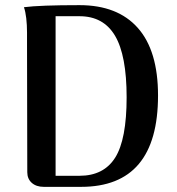

<svg xmlns="http://www.w3.org/2000/svg" viewBox="-20 -726 687 746"><path d="M86 -57 85 -564Q85 -570 85 -599.5Q85 -629 82 -655Q79 -681 73 -698Q135 -706 289 -706Q437 -706 515.5 -617.5Q594 -529 594 -355Q594 0 295 0H150Q121 0 103.5 -15.5Q86 -31 86 -57ZM289 -43Q383 -43 427.5 -113.5Q472 -184 472 -348Q472 -511 427 -587Q382 -663 289 -663H196V-43Z"/></svg>

Font: Arima Madurai
Style: Bold
Weight: 700
Designer: Joana Correia and Natanael Gama
Foundry: NDISCOVER
Version: Version 1.019